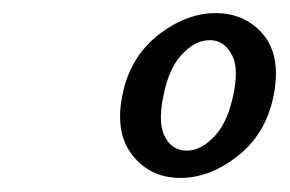

<svg xmlns="http://www.w3.org/2000/svg" viewBox="-20 -791 430 285"><path d="M299.8 -771.5Q341.8 -771.5 368.2 -742.7Q389.6 -719.7 389.6 -681.6Q389.6 -666.5 386.2 -649.4Q374.5 -589.8 328.6 -556.2Q289.6 -526.9 247.8 -526.9Q206.1 -526.9 180.2 -556.2Q158.2 -580.6 158.2 -618.2Q158.2 -632.8 161.6 -649.4Q173.3 -709 219.7 -742.7Q258.8 -771.5 299.8 -771.5ZM291.5 -731.4Q269 -731.4 248.5 -708.5Q230.5 -688.5 222.7 -649.4Q218.8 -631.3 218.8 -617.2Q218.8 -601.1 223.6 -590.3Q234.4 -567.4 257.3 -567.4Q279.3 -567.4 299.8 -590.3Q317.9 -610.4 326.2 -649.4Q330.1 -667.5 330.1 -681.6Q330.1 -698.2 324.7 -708.5Q313 -731.4 291.5 -731.4Z"/></svg>

Font: Modern Antiqua
Style: Book Oblique
Weight: 400
Italic angle: -12°
Designer: Wojciech Kalinowski "wmk69" (wmk69@o2.pl)
Foundry: Wojciech Kalinowski "wmk69" (wmk69@o2.pl)
Version: Version 3.1.0; 2021-05-28